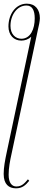

<svg xmlns="http://www.w3.org/2000/svg" viewBox="-28 -785 237 1045"><path d="M59 240C92 240 111 224 131 199L124 191C108 209 93 230 61 230C38 230 19 212 19 166C19 130 26 91 36 47L178 -622C183 -642 189 -670 189 -686C189 -732 165 -765 118 -765C57 -765 18 -707 18 -641C18 -594 47 -564 88 -564C108 -564 127 -571 142 -585L9 42C-1 89 -8 126 -8 162C-8 218 20 240 59 240ZM89 -574C56 -574 29 -599 29 -644C29 -703 65 -755 116 -755C148 -755 161 -728 161 -685C161 -628 139 -575 89 -574Z"/></svg>

Font: Noto Serif Display Condensed Thin
Style: Italic
Weight: 100
Width: 3
Italic angle: -12°
Designer: Monotype Design Team
Foundry: Monotype Imaging Inc.
Version: Version 2.009